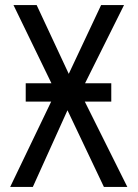

<svg xmlns="http://www.w3.org/2000/svg" viewBox="-20 -734 540 754"><path d="M480 0H388L245 -301L109 0H20L181 -335H81V-407H182L33 -714H124L250 -444L377 -714H467L314 -407H417V-335H313Z"/></svg>

Font: Noto Sans Mono UI Cond
Style: Regular
Weight: 400
Width: 3
Monospace: yes
Designer: Monotype Design team
Foundry: Monotype Imaging Inc.
Version: Version 1.000